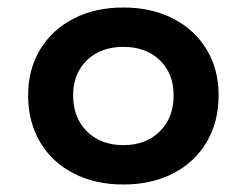

<svg xmlns="http://www.w3.org/2000/svg" viewBox="-20 -582 658 512"><path d="M175 -328Q175 -386 212 -421.5Q249 -457 309 -457Q369 -457 406 -421.5Q443 -386 443 -328Q443 -268 406 -231.5Q369 -195 309 -195Q249 -195 212 -231.5Q175 -268 175 -328ZM55 -328Q55 -257 87 -203Q119 -149 176.5 -119.5Q234 -90 309 -90Q384 -90 441.5 -119.5Q499 -149 531 -203Q563 -257 563 -328Q563 -397 531 -450Q499 -503 441.5 -532.5Q384 -562 309 -562Q234 -562 176.5 -532.5Q119 -503 87 -450Q55 -397 55 -328Z"/></svg>

Font: Madhuban Medium
Style: Regular
Weight: 500
Designer: jaikishan Patel
Foundry: MagicType
Version: Version 1.000